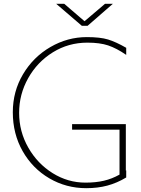

<svg xmlns="http://www.w3.org/2000/svg" viewBox="-20 -964 736 1004"><path d="M80 -374Q80 -276 128 -192Q176 -108 255.5 -58.5Q335 -9 427 -9Q481 -9 523.5 -19Q566 -29 605 -51V-286H357V-315H638V-72L640 -73V-36Q592 -7 541.5 6.5Q491 20 431 20Q326 20 238 -31.5Q150 -83 98.5 -173.5Q47 -264 47 -377Q47 -486 100.5 -576Q154 -666 243.5 -718Q333 -770 434 -770Q504 -770 545 -757.5Q586 -745 640 -714V-677Q589 -712 545.5 -726.5Q502 -741 437 -741Q338 -741 256.5 -690.5Q175 -640 127.5 -555.5Q80 -471 80 -374ZM274 -944H316L422 -853L529 -944H570L438 -829H408Z"/></svg>

Font: Poiret One
Style: Regular
Weight: 400
Designer: Denis Masharov (denis.masharov@gmail.com), Cyreal (Charset Expansion)
Foundry: Denis Masharov
Version: Version 1.101